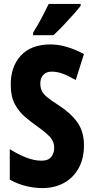

<svg xmlns="http://www.w3.org/2000/svg" viewBox="-20 -1044 477 981"><path d="M409 -301Q409 -234 382 -185Q355 -136 307 -109.5Q259 -83 196 -83Q157 -83 114.5 -93Q72 -103 30 -126V-282Q71 -256 112.5 -239.5Q154 -223 192 -223Q227 -223 242 -242.5Q257 -262 257 -289Q257 -320 236.5 -343Q216 -366 168 -400Q138 -421 107.5 -447Q77 -473 56 -511.5Q35 -550 35 -610Q34 -703 86.5 -760Q139 -817 238 -817Q277 -817 319 -805Q361 -793 409 -768L367 -635Q327 -658 299 -668Q271 -678 244 -678Q216 -678 201 -661Q186 -644 186 -618Q186 -595 194 -579Q202 -563 221.5 -547Q241 -531 277 -508Q341 -467 375 -419.5Q409 -372 409 -301ZM392 -1014Q379 -997 355 -970Q331 -943 304 -914.5Q277 -886 253 -864H149V-877Q174 -917 193.5 -954Q213 -991 229 -1024H392Z"/></svg>

Font: Noto Sans Kannada UI ExtraCondensed ExtraBold
Style: Regular
Weight: 800
Width: 2
Designer: Jelle Bosma - Monotype Design Team
Foundry: Monotype Imaging Inc.
Version: Version 2.005; ttfautohint (v1.8.4.7-5d5b)